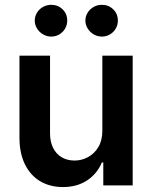

<svg xmlns="http://www.w3.org/2000/svg" viewBox="-20 -758 622 785"><path d="M398.4 -530.3H522.5V0H402.3V-93.8H396.5Q377.4 -47.9 336.2 -20.5Q294.9 6.8 237.3 6.8Q185.1 6.8 145 -16.6Q105 -40 82.5 -85Q60.1 -129.9 59.6 -192.4V-530.3H184.6V-211.9Q184.6 -178.7 197 -153.6Q209.5 -128.4 232.2 -115Q254.9 -101.6 285.2 -101.6Q313.5 -101.6 339.6 -115.5Q365.7 -129.4 382.1 -156.7Q398.4 -184.1 398.4 -222.7ZM122.1 -673.8Q122.1 -691.4 131.3 -706.3Q140.6 -721.2 156 -729.7Q171.4 -738.3 189.5 -738.3Q217.3 -738.3 236.1 -719.7Q254.9 -701.2 254.9 -673.8Q254.9 -656.2 246.3 -641.4Q237.8 -626.5 222.7 -617.4Q207.5 -608.4 189.5 -608.4Q171.9 -608.4 156.2 -617.4Q140.6 -626.5 131.3 -641.6Q122.1 -656.7 122.1 -673.8ZM329.1 -673.8Q329.1 -691.4 338.4 -706.3Q347.7 -721.2 363 -729.7Q378.4 -738.3 396.5 -738.3Q424.3 -738.3 443.1 -719.7Q461.9 -701.2 461.9 -673.8Q461.9 -656.2 453.4 -641.4Q444.8 -626.5 429.7 -617.4Q414.6 -608.4 396.5 -608.4Q378.9 -608.4 363.3 -617.4Q347.7 -626.5 338.4 -641.6Q329.1 -656.7 329.1 -673.8Z"/></svg>

Font: Pretendard JP SemiBold
Style: Regular
Weight: 600
Designer: Base glyphs from Inter by Rasmus Andersson; Hangeul glyphs from Noto Sans CJK(Source Han Sans) by Jang Soo-young and Kan
Foundry: Kil Hyung-jin
Version: Version 1.309